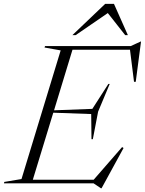

<svg xmlns="http://www.w3.org/2000/svg" viewBox="-62 -955 754 1000"><path d="M463.5 25.5 425.5 0H-41.5L-39.5 -7.5L50 -22.5L254 -692.5L170 -707.5L172.5 -715H619L670 -738.5H672.5L645 -529H636L615 -696H315.5L219.5 -380.5L419 -388L502.5 -518H509.5L449 -373.5L421.5 -230H414.5L413 -361L215.5 -368L109 -19H426L574 -189L581.5 -184L467 25.5ZM315 -772 486 -935H531.5L604 -772H590L499.5 -887L332 -772Z"/></svg>

Font: Newsreader Display Light
Style: Italic
Weight: 300
Italic angle: -17°
Designer: Hugues Gentile
Foundry: Production Type
Version: Version 1.001